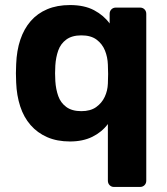

<svg xmlns="http://www.w3.org/2000/svg" viewBox="-20 -550 662 760"><path d="M431 190Q421 190 414 183Q407 176 407 165V-59Q383 -27 345.5 -8.5Q308 10 257 10Q206 10 167 -7Q128 -24 101 -55Q74 -86 60 -129Q46 -172 44 -223Q43 -243 43 -260Q43 -277 44 -296Q46 -350 60.5 -393Q75 -436 101.5 -466.5Q128 -497 167 -513.5Q206 -530 257 -530Q314 -530 352.5 -509.5Q391 -489 414 -457V-495Q414 -506 421 -513Q428 -520 439 -520H534Q545 -520 552 -513Q559 -506 559 -495V165Q559 176 552 183Q545 190 534 190ZM302 -110Q338 -110 360.5 -126Q383 -142 394.5 -166.5Q406 -191 407 -219Q408 -238 408 -257Q408 -276 407 -294Q406 -324 395.5 -350Q385 -376 362.5 -393Q340 -410 302 -410Q265 -410 242.5 -393.5Q220 -377 210.5 -350Q201 -323 199 -291Q197 -260 199 -229Q201 -197 210.5 -170Q220 -143 242.5 -126.5Q265 -110 302 -110Z"/></svg>

Font: Rubik Light SemiBold
Style: Regular
Weight: 600
Version: Version 2.300;gftools[0.9.30]